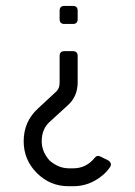

<svg xmlns="http://www.w3.org/2000/svg" viewBox="-20 -645 466 665"><path d="M62 -155.8Q62 -224.1 111.8 -269.5L172.4 -325.7Q187 -337.9 186.5 -359.9V-451.2Q186.5 -467.8 203.1 -467.8H232.4Q249 -467.8 249 -451.2V-359.9Q249 -311 214.8 -280.3L153.3 -224.1Q124.5 -199.2 124.5 -155.8Q124.5 -119.6 151.4 -89.4Q181.6 -62.5 217.8 -62H233.4Q278.8 -62 308.1 -98.6Q316.4 -108.9 328.6 -102.5L355 -89.4Q364.3 -83 364.3 -74.7Q364.3 -70.8 359.9 -64.5Q340.3 -36.6 306.6 -18.3Q272.9 0 233.4 0H217.8Q153.3 0 107.7 -45.7Q62 -91.3 62 -155.8ZM203.1 -624.5H232.4Q249 -624.5 249 -607.9V-578.6Q249 -562 232.4 -562H203.1Q186.5 -562 186.5 -578.6V-607.9Q186.5 -624.5 203.1 -624.5Z"/></svg>

Font: GOSTRUS
Style: type_B
Weight: 400
Designer: Юрий и Татьяна Кривогуз
Version: Version 02.00